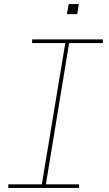

<svg xmlns="http://www.w3.org/2000/svg" viewBox="-20 -930 540 950"><path d="M21 0V-18H187L303 -717H139V-735H489V-717H322L207 -18H371V0ZM311 -860 320 -910H370L362 -860Z"/></svg>

Font: Iosevka SS04 Thin Oblique
Style: Regular
Weight: 100
Italic angle: -9°
Monospace: yes
Designer: Belleve Invis
Foundry: Belleve Invis
Version: Version 19.0.0; ttfautohint (v1.8.4)